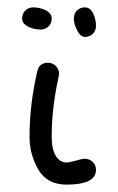

<svg xmlns="http://www.w3.org/2000/svg" viewBox="-20 -500 320 520"><path d="M40 -450Q40 -463 48.5 -471.5Q57 -480 70 -480Q88 -480 104 -472Q120 -464 120 -450Q120 -437 111.5 -428.5Q103 -420 90 -420Q72 -420 56 -428Q40 -436 40 -450ZM210 -480Q224 -480 232 -464Q240 -448 240 -430Q240 -417 231.5 -408.5Q223 -400 210 -400Q198 -400 189 -417.5Q180 -435 180 -450Q180 -463 188.5 -471.5Q197 -480 210 -480ZM210 -70Q222 -70 231 -61.5Q240 -53 240 -40Q240 0 160 0Q108 0 84 -40.5Q60 -81 60 -130Q60 -217 81 -307Q86 -330 110 -330Q123 -330 131.5 -321Q140 -312 140 -300Q140 -299 139.5 -296.5Q139 -294 139 -293Q120 -208 120 -130Q120 -96 131 -78Q142 -60 160 -60Q169 -60 185.5 -65Q202 -70 210 -70Z"/></svg>

Font: Pecita
Style: Book
Weight: 400
Width: 7
Version: Version 4.3